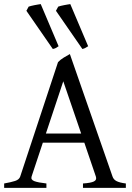

<svg xmlns="http://www.w3.org/2000/svg" viewBox="-20 -903 635 923"><path d="M370.1 -261.2 284.2 -512.2 200.7 -261.2ZM186 -217.3 131.8 -54.2Q127 -39.1 145 -32.2Q163.1 -25.4 203.1 -21V0H0V-21Q33.2 -26.9 52.7 -33.2Q72.3 -39.6 77.1 -54.2L258.8 -604Q270 -616.2 286.6 -626.2Q303.2 -636.2 315.9 -643.1L521 -54.2Q523.4 -47.4 527.8 -42Q532.2 -36.6 539.6 -32.7Q546.9 -28.8 558.1 -25.9Q569.3 -22.9 585 -21V0H378.9V-21Q417 -23.4 431.6 -30.8Q446.3 -38.1 440.9 -54.2L385.3 -217.3ZM106.9 -851.1 117.7 -871.1Q123 -873 130.4 -874.8Q137.7 -876.5 145.8 -878.2Q153.8 -879.9 161.9 -881.1Q169.9 -882.3 175.8 -883.3L261.7 -680.7Q252.9 -674.8 248 -672.1Q243.2 -669.4 233.9 -667.5ZM249 -851.1 259.8 -871.1Q264.6 -873 272.2 -874.8Q279.8 -876.5 287.8 -878.2Q295.9 -879.9 304 -881.1Q312 -882.3 317.9 -883.3L403.8 -680.7Q394 -674.8 389.2 -672.1Q384.3 -669.4 376 -667.5Z"/></svg>

Font: Gentium Plus Phon
Style: Regular
Weight: 400
Designer: J. Victor Gaultney, Annie Olsen, Iska Routamaa, Becca Hirsbrunner
Foundry: SIL International
Version: Version 5.000